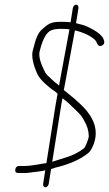

<svg xmlns="http://www.w3.org/2000/svg" viewBox="-20 -718 465 819"><path d="M173.6 81C179.9 81 186.7 73.9 187.9 66L197.9 3L216.5 -3C273.3 -16.3 322.8 -37.3 357.4 -66C365.5 -72.7 373 -85.5 380 -104.5C401.1 -161.7 382.3 -217.9 323.7 -273L304 -291C291.9 -302.7 263.4 -324.1 252.1 -334C253.7 -340.7 255 -347.3 256.1 -354L294.6 -562C296.1 -571.3 297.7 -580 299.5 -588C301.6 -587.3 303.6 -587 305.8 -587C336.7 -578.9 365.8 -565.8 385.5 -547.5C388 -545.2 391.6 -539 396.2 -529C401.5 -520.8 408.5 -519.4 417.2 -524.9C425.9 -530.4 427.2 -539.6 421.1 -552.5C415.1 -565.5 401.1 -578.1 379.2 -590.6C357.4 -603 339.7 -610.5 327.7 -613.1C315.7 -615.7 308 -617.7 304.4 -619L314.6 -683C316 -691.8 311.7 -698 305 -698C298.2 -698 292 -691.8 290.6 -683L281.1 -623C271.7 -624.3 259.1 -625 239.5 -625C196 -625 185.4 -616 158.5 -591.9C144.3 -579.1 133.7 -557.5 126.5 -527C124.5 -518.3 122.1 -509.7 119.4 -501C114.1 -477.6 120.4 -445.5 138.2 -404.7C144.1 -391.2 155.4 -376.9 171.9 -361.7C188.4 -346.6 200.5 -336.8 208.2 -332.5C215 -328.2 220.5 -323.3 225.6 -318C223.1 -302.7 220.2 -286 216.8 -268L177.9 -22C170.1 -22 138.5 -15.1 127.2 -14C113.5 -12.6 101.5 -10 86.6 -10H61.6C52.3 -10 46.8 -5 45.2 5C43.7 15 47.9 20 57.9 20H84.9C91.5 20 98.3 19.5 105.1 18.5C116.6 16.8 165.8 12.1 173.1 8L164 66C162.7 73.9 167.2 81 173.6 81ZM246.6 -299C255.1 -292.1 276.7 -275.7 284.2 -266.5C304.4 -246.3 327.3 -229.5 339.5 -202C351.9 -181.9 358.3 -160.4 358.7 -137.5C358.9 -126.8 344.2 -91.3 339.1 -86C314.2 -66.9 286.3 -53.1 255.3 -44.6C226.1 -34.9 221.8 -34.4 202.8 -28L238.4 -252.5C241.7 -273.5 244.4 -289 246.6 -299ZM232.2 -355 231.9 -353C230.1 -355 227.3 -357.3 223.4 -360C215.6 -365.1 181.3 -396.6 175.2 -405C152.6 -446.8 143.9 -478.1 149.1 -499C161.7 -551.1 178.4 -581.1 199.3 -589C210 -593 223.1 -595 238.8 -595C254.4 -595 265.9 -594.3 276.3 -593Z"/></svg>

Font: MewTooHand
Style: CondIta
Weight: 400
Designer: Mew Too, Robert Jablonski
Version: Version 0.77